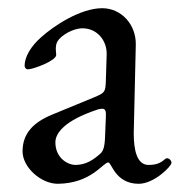

<svg xmlns="http://www.w3.org/2000/svg" viewBox="-20 -434 439 468"><path d="M342 -32C313 -32 306 -70 306 -109L311 -325C312 -374 276 -414 229 -414C176 -414 111 -371 80 -343C55 -321 40 -295 40 -274C40 -271 42 -265 48 -265C61 -265 117 -286 117 -300C117 -305 116 -309 116 -314C116 -321 117 -328 120 -333C128 -347 157 -365 181 -365C217 -365 241 -335 240 -301L238 -237C237 -210 236 -208 210 -197L108 -155C59 -135 35 -107 35 -65C35 -26 80 14 121 14C203 13 231 -38 244 -38C252 -38 261 14 318 14C356 14 398 -29 398 -37C398 -45 388 -52 382 -46C371 -36 360 -32 342 -32ZM115 -87C115 -110 138 -140 215 -166C220 -168 226 -169 229 -169C237 -169 239 -163 238 -148L236 -99C235 -74 231 -65 224 -59C208 -45 190 -32 164 -32C145 -32 115 -49 115 -87Z"/></svg>

Font: EB Garamond SC 08
Style: Regular
Weight: 400
Version: Version 0.016